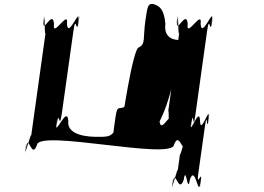

<svg xmlns="http://www.w3.org/2000/svg" viewBox="-20 -864 1349 981"><path d="M474 -165C442 -165 318 -168 329 -248C322 -328 258 -159 268 -230C279 -310 259 -148 270 -228C283 -317 282 -187 296 -285L355 -705C369 -803 370 -669 383 -760C394 -840 369 -682 380 -762C390 -834 328 -662 322 -742C333 -822 245 -662 256 -742C249 -822 191 -673 204 -762C215 -842 191 -680 202 -760C212 -831 205 -643 214 -705L138 -161C147 -223 100 -35 110 -106C121 -186 101 -24 112 -104C125 -193 141 -44 169 -124C180 -204 858 -44 869 -124C898 -204 917 -51 930 -142C941 -222 917 -63 928 -143C938 -215 892 -24 901 -86L887 16C896 -46 850 143 860 72C871 -8 851 154 862 74C875 -16 891 134 919 54C930 -26 939 134 950 54C978 -26 993 145 1003 74C1014 -6 994 152 1005 72C1018 -19 980 114 994 16L1027 -218C1040 -312 1035 -172 1047 -260C1058 -340 1034 -182 1045 -262C1055 -336 1004 -167 1002 -247C999 -327 946 -160 956 -233C967 -313 947 -152 958 -232C970 -319 965 -181 978 -275L1038 -705C1052 -803 1052 -669 1065 -760C1076 -840 1052 -682 1063 -762C1073 -834 1011 -662 1005 -742C1016 -822 928 -662 939 -742C932 -822 874 -673 887 -762C898 -842 873 -680 884 -760C894 -831 888 -643 897 -705L838 -285C847 -347 837 -156 847 -228C858 -308 838 -150 849 -230C862 -321 801 -168 795 -248C806 -328 660 -168 671 -248C664 -328 631 -322 598 -312C575 -312 576 -308 562 -208C549 -117 576 -161 703 -161C829 -161 891 -581 887 -552C885 -541 899 -568 927 -578C944 -578 943 -580 950 -629C947 -669 917 -660 891 -660C882 -660 814 -662 825 -742C818 -822 792 -835 761 -844C738 -844 734 -840 723 -760C710 -669 725 -640 690 -622C658 -622 599 -205 610 -285C619 -347 622 -319 607 -310C584 -310 585 -310 574 -230C564 -159 524 -165 474 -165Z"/></svg>

Font: Hussar Przerywany
Style: Obl
Weight: 400
Foundry: Cannot Into Space Fonts
Version: Version 0.982